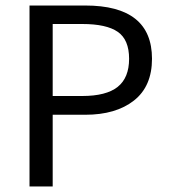

<svg xmlns="http://www.w3.org/2000/svg" viewBox="-20 -676 611 696"><path d="M87 0V-656H289Q531 -656 531 -463Q531 -363 465.5 -311.5Q400 -260 289 -260H171V0ZM171 -328H278Q365 -328 406.5 -361Q448 -394 448 -463Q448 -532 407 -560.5Q366 -589 278 -589H171Z"/></svg>

Font: RibengUni
Style: Regular
Weight: 400
Designer: (1) Dr. Andrew Glass (Senior Program Manager at Microsoft Corporation)
(2) Bivuti Chakma (Chakma Font Designer & Keyboar
Foundry: Bivuti Chakma
Version: Version 2.2022; Updated on: 03 June 2022; Friday